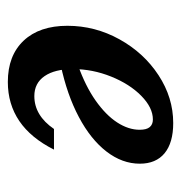

<svg xmlns="http://www.w3.org/2000/svg" viewBox="-5 -464 479 510"><g transform="rotate(-90 235.0 -208.5)"><path d="M422 -269.4Q422 -196 386.1 -131.2Q350.2 -66.4 290.7 -27.4Q231.2 11.6 163.7 11.6Q111.4 11.6 83.5 -11.3Q55.7 -34.2 55.7 -77.2Q55.7 -123.8 88 -165.7Q120.3 -207.6 179.6 -239Q238.8 -270.5 318.1 -287.3L317.3 -241.4Q261.7 -221.5 223.3 -194.5Q184.9 -167.4 165.3 -137.3Q145.8 -107.2 145.8 -77.6Q145.8 -59.1 152.9 -50.8Q160 -42.4 173.1 -42.4Q204.5 -42.4 235.8 -73.1Q267.2 -103.9 287.1 -153.3Q307 -202.8 307 -254.5Q307 -302.9 288.3 -330.1Q269.6 -357.3 235.3 -357.3Q209.4 -357.3 187.6 -344.2Q165.7 -331.1 147.9 -305.1H93.1Q123.9 -366.5 168.9 -397.1Q213.9 -427.7 272.8 -427.7Q342.9 -427.7 382.5 -385.7Q422 -343.8 422 -269.4Z"/></g></svg>

Font: Playfair Micro SmCond SmLight
Style: Italic
Weight: 360
Width: 4
Italic angle: -15.6°
Designer: Claus Eggers Sørensen
Foundry: Claus Eggers Sørensen
Version: Version 2.203;Glyphs 3.3 (3326)